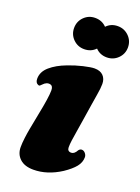

<svg xmlns="http://www.w3.org/2000/svg" viewBox="-136 -750 599 824"><g transform="rotate(20 163.5 -338.5)"><path d="M152.3 -690.4Q183.6 -690.4 204.1 -668.9Q224.6 -690.4 255.4 -690.4Q285.2 -690.4 306.2 -669.7Q327.1 -648.9 327.1 -619.1Q327.1 -589.4 306.2 -568.6Q285.2 -547.9 255.4 -547.9Q224.6 -547.9 204.1 -569.3Q183.6 -547.9 152.3 -547.9Q122.6 -547.9 101.8 -568.6Q81.1 -589.4 81.1 -619.1Q81.1 -648.9 101.8 -669.7Q122.6 -690.4 152.3 -690.4ZM64 -217.3Q81.1 -301.3 81.1 -333Q81.1 -352.5 69.8 -356Q61.5 -358.9 51.8 -355.5Q42.5 -351.6 36.6 -344.7Q28.3 -336.4 27.3 -335.9Q23.9 -334 18.6 -336.9Q6.8 -342.3 6.8 -360.4Q6.8 -392.1 34.7 -416.3Q62.5 -440.4 106.4 -457Q138.7 -469.7 173.1 -477.8Q207.5 -485.8 223.6 -485.8Q249.5 -485.8 263.4 -471.7Q277.3 -457.5 277.3 -434.1Q277.3 -424.3 275.9 -411.4Q274.4 -398.4 272 -384.3Q269.5 -370.1 263.7 -333Q257.8 -295.9 252 -257.8Q249.5 -241.2 244.4 -210.4Q239.3 -179.7 236.8 -161.4Q234.4 -143.1 234.4 -129.9Q234.4 -111.3 252.4 -111.3Q266.6 -111.3 277.3 -131.3Q283.2 -139.2 291 -139.2Q300.3 -139.2 307.4 -130.9Q314.5 -122.6 314.5 -112.8Q314.5 -89.4 298.3 -69.3Q282.2 -49.3 249.5 -27.3Q187.5 12.7 124.5 12.7Q84 12.7 62.3 -7.6Q40.5 -27.8 40.5 -60.1Q40.5 -78.6 43.5 -102.1Q46.4 -125.5 50.3 -146Q54.2 -166.5 64 -217.3Z"/></g></svg>

Font: Cooper* ExtraBold
Style: Italic
Weight: 800
Italic angle: -7°
Designer: Owen Earl
Foundry: indestructible type*
Version: Version 0.001